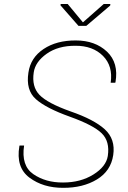

<svg xmlns="http://www.w3.org/2000/svg" viewBox="-20 -922 637 953"><path d="M356.4 -721.2Q452.1 -721.2 511.2 -665.5Q569.8 -609.9 553.2 -514.2L551.8 -511.2H529.3Q541.5 -593.8 491.2 -644.5Q440.4 -695.3 354.5 -694.8Q268.6 -695.3 211.9 -655.3Q155.3 -615.2 147.5 -563Q136.7 -492.2 175.8 -451.2Q214.8 -410.2 330.1 -369.1Q446.3 -329.1 500 -280.3Q553.7 -231.4 542 -152.3Q530.3 -73.2 460.9 -31.2Q391.6 10.7 293.5 10.3Q194.8 10.7 126.5 -40Q58.1 -90.8 76.2 -196.8L77.1 -199.7H99.6Q84.5 -99.6 145.5 -57.6Q206.5 -15.6 293 -16.1Q379.9 -16.1 443.4 -55.7Q506.8 -95.2 515.1 -147.9Q525.9 -220.2 484.9 -260.3Q443.8 -300.8 326.7 -342.8Q209 -384.8 158.2 -429.7Q107.4 -474.6 121.1 -562Q131.8 -635.7 196.3 -678.7Q260.7 -721.7 356.4 -721.2ZM391.6 -811 495.1 -902.3H527.8L526.9 -894.5L408.2 -793.5H369.6L280.3 -895.5L281.2 -902.3H315.9Z"/></svg>

Font: Roboto-ThinItalic
Style: Italic
Weight: 250
Italic angle: -12°
Designer: Google
Version: Version 1.100141; 2013; ttfautohint (v0.94.14-c901) -l 8 -r 